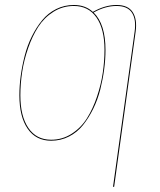

<svg xmlns="http://www.w3.org/2000/svg" viewBox="-20 -547 632 759"><path d="M440.9 -527.3Q486.3 -527.3 504.6 -499Q522.9 -470.7 516.1 -421.4L431.2 191.4H426.8L512.2 -421.9Q519 -469.7 501.7 -496.6Q484.4 -523.4 440.4 -523.4Q396 -523.4 350.1 -497.6Q397 -451.7 397 -349.6Q397 -312.5 391.8 -273.4Q386.7 -234.4 376.5 -193.6Q366.2 -152.8 348.4 -116.7Q330.6 -80.6 307.9 -52.2Q285.2 -23.9 252.7 -7.3Q220.2 9.3 182.1 9.3Q122.1 9.3 89.4 -38.1Q56.6 -85.4 56.6 -170.4Q56.6 -208 62 -247.6Q67.4 -287.1 77.9 -327.6Q88.4 -368.2 106.2 -403.8Q124 -439.5 147 -467.3Q169.9 -495.1 202.1 -511.2Q234.4 -527.3 272 -527.3Q317.4 -527.3 347.2 -500Q395 -527.3 440.9 -527.3ZM393.1 -349.6Q393.1 -432.6 361.3 -478Q329.6 -523.4 272 -523.4Q228 -523.4 191.4 -500.5Q154.8 -477.5 131.1 -440.7Q107.4 -403.8 91.1 -356.4Q74.7 -309.1 67.6 -262.2Q60.5 -215.3 60.5 -170.4Q60.5 -87.4 92.3 -41Q124 5.4 182.1 5.4Q226.6 5.4 263.4 -18.3Q300.3 -42 323.7 -79.3Q347.2 -116.7 363.3 -164.6Q379.4 -212.4 386.2 -258.8Q393.1 -305.2 393.1 -349.6Z"/></svg>

Font: Fira Sans Compressed Four
Style: Italic
Weight: 100
Width: 3
Italic angle: -8°
Designer: Carrois Corporate & Edenspiekermann AG
Foundry: Carrois Corporate GbR & Edenspiekermann AG
Version: Version 4.203;PS 004.203;hotconv 1.0.88;makeotf.lib2.5.64775